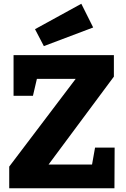

<svg xmlns="http://www.w3.org/2000/svg" viewBox="-20 -1000 667 1020"><path d="M29 0V-115L382 -581H176L155 -491H52V-707H585V-593L238 -126H469L485 -216H589L588 0ZM213 -755 166 -845 412 -980 475 -854Z"/></svg>

Font: Bitter ExtraBold
Style: Regular
Weight: 800
Designer: Sol Matas, and Bitter project Authors
Foundry: Sol Matas
Version: Version 2.001